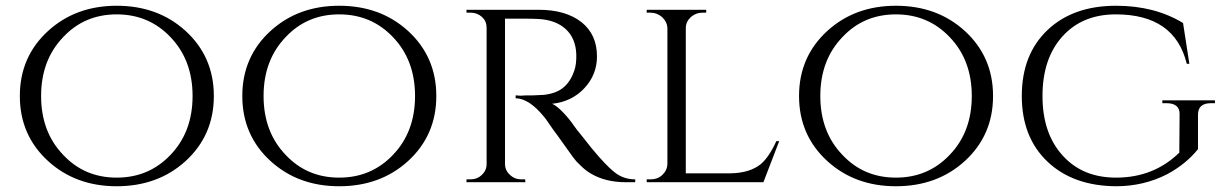

<svg xmlns="http://www.w3.org/2000/svg" viewBox="-20 -634 4267 668"><path d="M625 -527Q724 -437 724 -300Q724 -163 625 -73Q529 14 386 14Q244 14 148 -73Q49 -163 49 -300Q49 -437 148 -527Q244 -614 386 -614Q529 -614 625 -527ZM573 -95Q650 -175 650 -300Q650 -425 573 -505Q498 -584 386 -584Q274 -584 200 -505Q123 -425 123 -300Q123 -175 200 -95Q274 -16 386 -16Q498 -16 573 -95Z M1399 -527Q1498 -437 1498 -300Q1498 -163 1399 -73Q1303 14 1160 14Q1018 14 922 -73Q823 -163 823 -300Q823 -437 922 -527Q1018 -614 1160 -614Q1303 -614 1399 -527ZM1347 -95Q1424 -175 1424 -300Q1424 -425 1347 -505Q1272 -584 1160 -584Q1048 -584 974 -505Q897 -425 897 -300Q897 -175 974 -95Q1048 -16 1160 -16Q1272 -16 1347 -95Z M1854 -600Q1948 -600 2003 -557Q2057 -514 2057 -438Q2057 -374 2013 -327Q1969 -280 1901 -273Q1917 -266 1940 -242Q1961 -220 1978 -195L1980 -192Q1983 -189 1986 -184Q1996 -172 2007 -158Q2040 -115 2066 -86Q2103 -45 2123 -31Q2152 -10 2190 -10V0H2159Q2086 0 2036 -30Q2017 -41 2000 -58L1985 -73L1973 -88Q1967 -96 1923 -158L1906 -181Q1897 -194 1892 -201Q1878 -222 1875 -225Q1821 -292 1774 -292V-302H1778Q1784 -301 1790 -301Q1799 -301 1808 -302H1831L1852 -303L1873 -304Q1897 -307 1914 -314Q1959 -332 1978 -388Q1986 -411 1985 -445Q1983 -501 1948 -533Q1913 -565 1852 -568Q1833 -569 1812 -569H1737V-64Q1737 -41 1754 -26Q1770 -10 1794 -10H1807L1808 0H1603V-10H1617Q1640 -10 1656 -25Q1673 -41 1673 -63V-538Q1673 -560 1657 -575Q1640 -590 1617 -590H1603V-600Z M2691 -143 2636 0H2230V-10H2244Q2268 -10 2284 -25Q2301 -41 2302 -63V-536Q2301 -558 2284 -574Q2266 -590 2242 -590H2230V-600H2437V-590H2425Q2401 -590 2383 -574Q2366 -558 2366 -536V-31H2522Q2588 -32 2627 -63Q2656 -88 2681 -143Z M3336 -527Q3435 -437 3435 -300Q3435 -163 3336 -73Q3240 14 3097 14Q2955 14 2859 -73Q2760 -163 2760 -300Q2760 -437 2859 -527Q2955 -614 3097 -614Q3240 -614 3336 -527ZM3284 -95Q3361 -175 3361 -300Q3361 -425 3284 -505Q3209 -584 3097 -584Q2985 -584 2911 -505Q2834 -425 2834 -300Q2834 -175 2911 -95Q2985 -16 3097 -16Q3209 -16 3284 -95Z M4148 -115Q4106 -63 4041 -28Q3959 14 3863 14Q3714 13 3625 -71Q3535 -156 3535 -300Q3535 -445 3625 -530Q3714 -614 3863 -614Q3997 -614 4096 -554L4118 -412H4109Q4067 -584 3862 -584Q3746 -584 3677 -508Q3607 -431 3607 -300Q3607 -169 3678 -92Q3747 -16 3863 -16Q3994 -16 4083 -103L4084 -236Q4085 -275 4038 -275H4024V-285H4207V-275H4193Q4148 -275 4148 -235Z"/></svg>

Font: Cinzel(RUS BY LYAJKA)
Style: Regular
Weight: 400
Designer: Natanael Gama
Version: Version 1.001;PS 001.001;hotconv 1.0.56;makeotf.lib2.0.21325